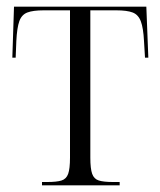

<svg xmlns="http://www.w3.org/2000/svg" viewBox="-20 -556 481 576"><path d="M106 0V-10H122Q150 -10 164.5 -14.5Q179 -19 184.5 -34.5Q190 -50 190 -83V-525H111Q79 -525 62 -518.5Q45 -512 38 -492.5Q31 -473 29 -433L27 -383H17L22 -536H419L425 -383H415L412 -433Q410 -472 402.5 -492Q395 -512 378 -518.5Q361 -525 329 -525H251V-83Q251 -50 256.5 -34.5Q262 -19 276.5 -14.5Q291 -10 319 -10H339V0Z"/></svg>

Font: Noto Serif Display Condensed Light
Style: Regular
Weight: 300
Width: 3
Designer: Monotype Design Team
Foundry: Monotype Imaging Inc.
Version: Version 2.009